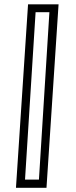

<svg xmlns="http://www.w3.org/2000/svg" viewBox="-20 -770 352 890"><path d="M195.5 100.5H54L110 -750H251.5ZM160.5 62.5 209 -713.5H145L96 62.5Z"/></svg>

Font: Tourney
Style: Italic
Weight: 400
Italic angle: -12°
Version: Version 1.015